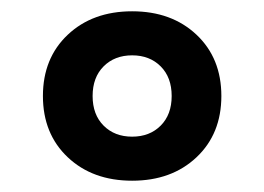

<svg xmlns="http://www.w3.org/2000/svg" viewBox="-20 -768 468 340"><path d="M56 -598Q56 -665 100 -706.5Q144 -748 214 -748Q284 -748 328 -706.5Q372 -665 372 -598Q372 -531 328 -489.5Q284 -448 214 -448Q144 -448 100 -489.5Q56 -531 56 -598ZM284 -598Q284 -631 264.5 -650.5Q245 -670 214 -670Q183 -670 163.5 -650.5Q144 -631 144 -598Q144 -565 163.5 -545.5Q183 -526 214 -526Q245 -526 264.5 -545.5Q284 -565 284 -598Z"/></svg>

Font: LINE Seed Sans TH App
Style: Bold
Weight: 700
Designer: Dalton Maag Ltd | Thai characters by Cadson Demak Co.,Ltd.
Foundry: Dalton Maag Ltd
Version: Version 1.003